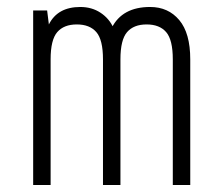

<svg xmlns="http://www.w3.org/2000/svg" viewBox="-20 -530 640 550"><path d="M75 0H125V-420L120 -460L115 -500H75ZM120 -460 125 -360Q125 -416 144 -438Q163 -460 200 -460Q237 -460 256 -438Q275 -416 275 -360V0H325V-390L305 -450Q293 -477 268 -493.5Q243 -510 210 -510Q145 -510 120 -460ZM300 -450 325 -360Q325 -416 344 -438Q363 -460 400 -460Q437 -460 456 -438Q475 -416 475 -360V0H525V-360Q525 -435 493.5 -472.5Q462 -510 410 -510Q330 -510 300 -450Z"/></svg>

Font: Millimetre
Style: Light
Weight: 200
Designer: Jérémy Landes
Version: Version 1.0